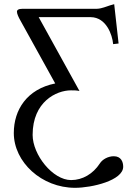

<svg xmlns="http://www.w3.org/2000/svg" viewBox="-20 -687 648 918"><path d="M443 -645H88C68 -645 61 -639 61 -631C61 -621 69 -604 77 -590L244 -288C109 -261 46 -162 46 -51C46 88 179 211 339 211C419 211 569 176 569 110C569 87 559 60 524 60C498 60 470 74 457 95C425 144 375 174 320 174C232 174 136 53 136 -42C136 -201 250 -255 319 -255C334 -255 346 -255 360 -252L165 -605H414C488 -604 517 -521 521 -476L547 -479L526 -667C502 -662 468 -645 443 -645Z"/></svg>

Font: Libertinus Math
Style: Regular
Weight: 400
Designer: Philipp H. Poll, Khaled Hosny
Foundry: Caleb Maclennan
Version: Version 7.050;RELEASE